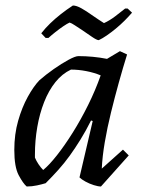

<svg xmlns="http://www.w3.org/2000/svg" viewBox="-20 -666 513 698"><path d="M77 12Q64 1 48 -29Q32 -59 32 -121Q32 -178 46 -227Q60 -276 81 -314Q102 -352 123 -374Q147 -395 175.5 -415Q204 -435 229 -448.5Q254 -462 265 -462Q291 -462 317.5 -459.5Q344 -457 369 -452L416 -480L442 -468Q427 -420 412 -366Q397 -312 383.5 -257Q370 -202 361 -149.5Q352 -97 350 -53L427 -122L448 -101L347 12Q337 12 321 7Q305 2 290.5 -6Q276 -14 269 -21L317 -226L311 -228Q292 -190 272.5 -158.5Q253 -127 233.5 -100Q214 -73 192 -48.5Q170 -24 146 0Q133 4 114.5 8Q96 12 77 12ZM137 -48Q159 -66 187 -101.5Q215 -137 244.5 -184Q274 -231 300.5 -284.5Q327 -338 346 -392Q322 -402 293.5 -407.5Q265 -413 238 -413Q206 -398 181.5 -367.5Q157 -337 140.5 -295Q124 -253 115.5 -204Q107 -155 107 -104Q107 -101 107 -98.5Q107 -96 107 -93Q112 -81 120 -69Q128 -57 137 -48ZM146 -528 130 -545Q145 -564 162.5 -581Q180 -598 201 -614.5Q222 -631 245 -646Q258 -646 276.5 -635.5Q295 -625 313 -612Q326 -603 338 -595Q350 -587 358 -582Q378 -591 398.5 -606.5Q419 -622 435 -635H444L460 -620Q448 -606 433 -591Q418 -576 401 -562Q384 -548 368 -537Q352 -526 339 -520Q332 -520 314.5 -532Q297 -544 278 -557Q264 -566 252 -574Q240 -582 233 -584Q224 -580 210 -570.5Q196 -561 181.5 -549.5Q167 -538 156 -528Z"/></svg>

Font: Labrada
Style: Italic
Weight: 400
Italic angle: -7°
Designer: Mercedes Jáuregui
Foundry: Omnibus-Type Team
Version: Version 1.000